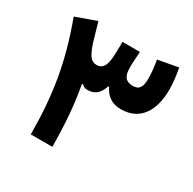

<svg xmlns="http://www.w3.org/2000/svg" viewBox="-158 -881 1049 1043"><g transform="rotate(30 367.0 -359.0)"><path d="M400.4 -436.5C424.3 -387.7 460.4 -362.8 515.6 -362.8C630.4 -362.8 691.9 -446.3 691.9 -588.9C691.9 -625 687 -668 677.7 -717.8L551.8 -694.8C559.1 -651.4 563 -613.8 563 -582C563 -530.8 550.8 -504.9 508.3 -504.9C463.4 -504.9 445.8 -530.8 445.8 -581.5C445.8 -601.6 446.3 -618.7 447.3 -632.3C448.2 -645.5 449.2 -663.1 450.7 -684.1L340.8 -684.6C341.3 -677.2 341.3 -669.9 341.3 -662.6C341.3 -648.4 340.8 -630.9 339.4 -593.8C335.4 -533.7 319.3 -504.9 281.7 -504.9C263.7 -504.9 249.5 -512.2 238.8 -526.4C228 -540.5 216.8 -564.9 205.6 -599.1L171.4 -716.8L43 -670.9C128.9 -438.5 160.2 -249.5 161.1 0H296.4C295.9 -69.3 293.5 -134.3 288.6 -194.3C283.7 -254.4 275.9 -314.5 265.1 -375.5L269 -378.9C280.3 -368.7 289.6 -362.8 305.2 -362.8C353.5 -362.8 378.4 -387.2 395.5 -436.5Z"/></g></svg>

Font: Estedad Bold
Style: Regular
Weight: 700
Designer: Amin Abedi
Version: Version 7.3